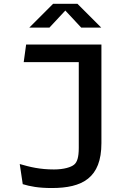

<svg xmlns="http://www.w3.org/2000/svg" viewBox="-20 -960 660 992"><path d="M504 -220.5V-730H115L102.5 -639H387V-196C387 -147 378.5 -121.5 362.5 -109C347.5 -96.5 311 -84.5 259 -84.5C186.5 -84.5 135 -97 82 -112.5L97.5 -8.5C135.5 3 178 11.5 247.5 11.5C405.5 11.5 504 -40.5 504 -220.5ZM131.5 -817.5H235.5L317.5 -905.5L399.5 -817.5H503L380 -940.5H254.5Z"/></svg>

Font: Monaspace Argon Medium
Style: Regular
Weight: 500
Designer: Riley Cran & the Lettermatic Team
Foundry: Lettermatic
Version: Version 1.000 (Monaspace Argon)